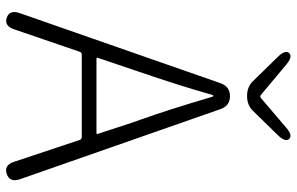

<svg xmlns="http://www.w3.org/2000/svg" viewBox="-191 -776 969 627"><g transform="rotate(90 293.5 -462.5)"><path d="M38 0Q11 -9 23 -43L252 -699Q263 -729 294 -729Q325 -729 336 -699L565 -44Q577 -10 548 0Q519 10 508 -25L437 -238Q435 -245 427 -245H159Q151 -245 149 -238L76 -25Q65 9 38 0ZM169 -298Q167 -293 172 -293H414Q419 -293 417 -298L381 -408Q375 -425 369 -442Q337 -532 297 -668Q295 -675 293 -675Q291 -675 289 -668Q260 -565 212 -425ZM291 -785Q264 -785 245 -804L167 -884Q142 -909 153 -922Q165 -935 192 -912L290 -830Q295 -826 300 -830L395 -911Q422 -935 434 -922Q445 -909 420 -884L342 -804Q323 -785 296 -785Z"/></g></svg>

Font: Resource Han Rounded KR Light
Style: Regular
Weight: 300
Designer: Cyano Hao (round all glyphs); Ryoko NISHIZUKA 西塚涼子 (kana, bopomofo & ideographs); Paul D. Hunt (Latin, Greek & Cyrillic)
Foundry: Cyano Hao
Version: 0.990